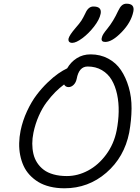

<svg xmlns="http://www.w3.org/2000/svg" viewBox="-20 -1035 756 1034"><path d="M546.9 -809.1Q523.4 -809.1 527.8 -830.1Q529.8 -841.3 536.9 -852.3Q543.9 -863.3 559.1 -881.8Q590.8 -920.9 616.2 -976.1Q626 -997.1 636.5 -1006.1Q647 -1015.1 661.1 -1015.1Q706.5 -1015.1 698.2 -973.1Q686.5 -915 635.3 -862.1Q584 -809.1 546.9 -809.1ZM369.1 -804.2Q357.9 -804.2 352.5 -810.1Q347.2 -815.9 349.1 -827.1Q353.5 -845.7 387.2 -884.8Q408.7 -909.2 418.5 -924.3Q428.2 -939.5 439.9 -963.9Q455.6 -1000 482.9 -1000Q529.3 -1000 522 -960.9Q515.6 -929.2 486.3 -891.6Q457 -854 423.3 -829.1Q389.6 -804.2 369.1 -804.2ZM327.1 -21Q285.2 -21 249.3 -29.8Q213.4 -38.6 186.8 -54.7Q160.2 -70.8 139.6 -93Q119.1 -115.2 106.9 -142.1Q94.7 -168.9 88.6 -200Q82.5 -231 83.3 -263.9Q84 -296.9 90.8 -331.1Q102.1 -385.7 125.7 -436.5Q149.4 -487.3 177 -523.7Q204.6 -560.1 236.3 -590.6Q268.1 -621.1 293.9 -638.9Q319.8 -656.7 341.8 -667Q361.3 -701.2 393.8 -721.7Q426.3 -742.2 467.8 -742.2Q520 -742.2 562.3 -719.7Q604.5 -697.3 631.1 -658Q657.7 -618.7 673.3 -565.4Q689 -512.2 688.5 -450.4Q688 -388.7 675.8 -320.8Q649.4 -188.5 552.5 -104.7Q455.6 -21 327.1 -21ZM160.2 -320.8Q153.8 -290 153.8 -261.5Q153.8 -232.9 159.9 -206.5Q166 -180.2 180.2 -158.4Q194.3 -136.7 215.6 -120.6Q236.8 -104.5 268.6 -95.7Q300.3 -86.9 339.8 -86.9Q398.9 -86.9 454.3 -116.5Q509.8 -146 551.5 -202.4Q593.3 -258.8 607.9 -331.1Q618.2 -383.3 619.1 -432.9Q620.1 -482.4 610.6 -526.9Q601.1 -571.3 581.5 -604.5Q562 -637.7 528.8 -657.2Q495.6 -676.8 452.1 -676.8Q405.3 -676.8 393.1 -610.8Q388.7 -589.8 376.2 -577.9Q363.8 -565.9 349.1 -565.9Q333 -565.9 325.2 -580.1Q301.3 -562.5 278.3 -539.6Q255.4 -516.6 231.4 -484.9Q207.5 -453.1 188.7 -410.4Q169.9 -367.7 160.2 -320.8Z"/></svg>

Font: Shantell Sans Bouncy
Style: Italic
Weight: 300
Italic angle: -11.31°
Designer: Stephen Nixon, Anya Danilova, Shantell Martin
Foundry: Arrow Type
Version: Version 1.006;[9816181b4]